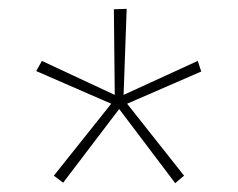

<svg xmlns="http://www.w3.org/2000/svg" viewBox="-20 -556 540 435"><path d="M123 -142 102 -158 232 -321 62 -395 75 -418 240 -341 238 -535 267 -536 260 -341 428 -418 436 -394 268 -321 397 -158 377 -141 250 -309Z"/></svg>

Font: Inconsolata ExtraLight
Style: Regular
Weight: 200
Monospace: yes
Designer: Raph Levien, Cyreal, Brenton Simpson
Foundry: Raph Levien, Cyreal, Google
Version: Version 3.001; ttfautohint (v1.8.2.53-6de2)